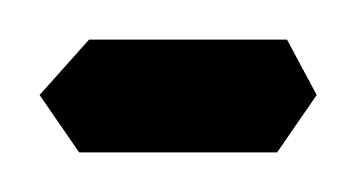

<svg xmlns="http://www.w3.org/2000/svg" viewBox="-40 -77 180 97"><path d="M0 0H100L120 -29L105 -57H5L-20 -29Z"/></svg>

Font: FiraGO Light
Style: Regular
Weight: 300
Designer: bBox Type
Foundry: bBox Type GmbH
Version: Version 1.001;PS 001.001;hotconv 1.0.88;makeotf.lib2.5.64775